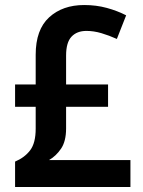

<svg xmlns="http://www.w3.org/2000/svg" viewBox="-20 -744 569 764"><path d="M315 -724Q363 -724 405 -712.5Q447 -701 482 -683L445 -589Q414 -603 383.5 -612Q353 -621 324 -621Q286 -621 264.5 -598Q243 -575 243 -523V-408H410V-319H243V-233Q243 -182 223 -152.5Q203 -123 175 -107H499V0H40V-101Q78 -117 100 -146Q122 -175 122 -232V-319H40V-408H122V-526Q122 -626 175.5 -675Q229 -724 315 -724Z"/></svg>

Font: Noto Sans SemiCondensed SemiBold
Style: Regular
Weight: 600
Width: 4
Designer: Monotype Design Team
Foundry: Monotype Imaging Inc.
Version: Version 2.013; ttfautohint (v1.8.4.7-5d5b)